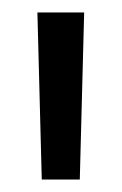

<svg xmlns="http://www.w3.org/2000/svg" viewBox="-20 -760 195 308"><path d="M115 -740 108 -472H47L40 -740Z"/></svg>

Font: Pathway Extreme SemiCondensed Light
Style: Regular
Weight: 300
Width: 4
Version: Version 1.001;gftools[0.9.26]